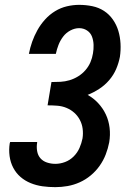

<svg xmlns="http://www.w3.org/2000/svg" viewBox="-20 -763 540 791"><path d="M208 8Q181 8 155.5 4.5Q130 1 106.5 -8.5Q83 -18 64.5 -34Q46 -50 34.5 -72Q23 -94 19.5 -120Q16 -146 20 -172Q21 -174 21 -175.5Q21 -177 22 -178H133Q133 -177 133 -176.5Q133 -176 133 -175Q130 -158 133 -140.5Q136 -123 146.5 -111Q157 -99 173.5 -93.5Q190 -88 208 -88Q228 -88 248 -95.5Q268 -103 283.5 -118.5Q299 -134 307.5 -153.5Q316 -173 320 -193Q323 -213 320.5 -232.5Q318 -252 309 -269Q300 -286 286 -298.5Q272 -311 254 -318.5Q236 -326 216 -327.5Q196 -329 176 -329L192 -425Q211 -425 229.5 -426Q248 -427 266.5 -432.5Q285 -438 302 -448.5Q319 -459 332 -474Q345 -489 352.5 -506.5Q360 -524 363 -543Q366 -560 365.5 -578Q365 -596 359 -612Q353 -628 338.5 -637.5Q324 -647 306 -647Q288 -647 270 -637.5Q252 -628 240 -612Q228 -596 221 -578Q214 -560 210 -541H99Q104 -567 112.5 -591Q121 -615 134 -638.5Q147 -662 165.5 -682.5Q184 -703 207 -717Q230 -731 255.5 -737Q281 -743 306 -743Q334 -743 360.5 -737.5Q387 -732 408.5 -718Q430 -704 445 -682.5Q460 -661 467.5 -636Q475 -611 476.5 -583.5Q478 -556 474 -529Q469 -503 458.5 -478.5Q448 -454 430 -433Q412 -412 389 -397Q366 -382 341 -372Q365 -359 384.5 -338Q404 -317 416 -291.5Q428 -266 431.5 -236.5Q435 -207 430 -177Q425 -151 415.5 -126.5Q406 -102 390.5 -80Q375 -58 354 -40.5Q333 -23 308.5 -12Q284 -1 258.5 3.5Q233 8 208 8Z"/></svg>

Font: iosevka_custom_sans_ss08
Style: Bold Italic
Weight: 700
Italic angle: -10°
Designer: Belleve Invis
Foundry: Belleve Invis
Version: Version 10.3.0; ttfautohint (v1.8.3)